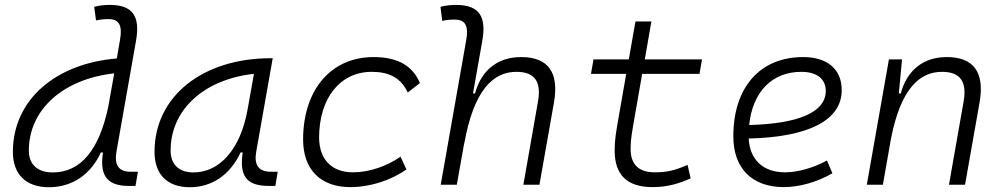

<svg xmlns="http://www.w3.org/2000/svg" viewBox="-20 -763 4142 793"><path d="M182.1 10.3C278.3 10.3 355 -42.5 396.5 -133.3H405.3C392.1 -46.4 415 4.9 510.7 4.9H539.6L549.8 -53.7H519.5C468.8 -53.7 451.2 -82.5 461.4 -139.2L542 -595.7C559.6 -696.3 527.8 -742.7 433.6 -742.7C412.1 -742.7 390.6 -740.7 369.1 -734.9L376.5 -678.7C393.6 -682.6 411.1 -684.1 428.2 -684.1C473.6 -684.1 485.8 -656.2 475.6 -597.7L462.4 -521.5C214.4 -501.5 33.2 -354.5 33.2 -135.3C33.2 -43 87.4 10.3 182.1 10.3ZM427.7 -324.2C390.1 -145 314.5 -50.8 197.8 -50.8C135.3 -50.8 99.1 -83.5 99.1 -141.1C99.1 -310.5 241.2 -437 451.7 -460L427.7 -325.2Z M763.7 10.3C855.5 10.3 930.7 -41 973.6 -133.3H982.4C967.8 -36.1 998 4.9 1090.3 4.9H1117.2L1127 -53.7H1097.7C1047.9 -53.7 1028.8 -82 1038.1 -135.7L1106.4 -522.5H1097.2C823.2 -522.5 618.2 -370.1 618.2 -135.3C618.2 -43 670.9 10.3 763.7 10.3ZM778.8 -50.8C719.7 -50.8 684.6 -83.5 684.6 -141.1C684.6 -309.6 822.3 -435.5 1028.8 -458L1002.9 -312.5C973.6 -145.5 886.7 -50.8 778.8 -50.8Z M1438 -51.3C1350.1 -51.3 1298.8 -104 1297.9 -194.3C1298.3 -358.4 1384.8 -466.3 1515.6 -466.3C1586.9 -466.3 1635.3 -441.9 1664.1 -380.9L1714.4 -419.9C1684.1 -492.2 1621.6 -527.3 1522.9 -527.3C1347.2 -527.3 1231.9 -392.1 1231.9 -186.5C1231.9 -63 1303.7 9.8 1426.8 9.8C1511.2 9.8 1595.2 -19 1658.7 -63L1634.3 -115.7C1577.6 -76.7 1505.9 -51.3 1438 -51.3Z M2141.6 0H2208L2268.1 -340.3C2289.6 -463.4 2244.6 -527.3 2132.3 -527.3C2035.2 -527.3 1967.8 -472.7 1941.9 -377H1933.6L1972.2 -595.7C1989.7 -696.3 1958 -742.7 1863.8 -742.7C1842.3 -742.7 1820.8 -740.7 1799.3 -734.9L1806.6 -676.8C1823.7 -680.7 1840.8 -682.1 1857.9 -682.1C1903.3 -682.1 1916 -654.8 1905.3 -595.7L1800.3 0H1866.7L1898.4 -178.2L1897 -167.5C1936.5 -391.1 2016.6 -466.3 2112.8 -466.3C2189 -466.3 2216.3 -425.3 2202.1 -344.2Z M2674.8 9.8C2739.7 9.8 2787.6 -6.3 2832.5 -26.4L2819.8 -82C2767.1 -59.1 2734.9 -51.3 2684.1 -51.3C2618.2 -51.3 2584.5 -83.5 2584.5 -147.9C2584.5 -188 2590.3 -217.3 2602.5 -287.1L2632.3 -458H2869.1L2879.4 -517.6H2643.1L2670.4 -674.3H2604.5L2577.1 -517.6H2431.2L2420.9 -458H2566.4L2536.6 -287.1C2523.9 -215.8 2518.6 -184.1 2518.6 -141.6C2518.6 -40.5 2570.3 9.8 2674.8 9.8Z M3221.7 -51.3C3132.3 -51.3 3076.7 -103 3072.3 -190.9C3314 -196.3 3456.5 -263.7 3456.5 -390.6C3456.5 -476.6 3397.5 -527.3 3297.4 -527.3C3118.7 -527.3 3008.8 -402.3 3008.8 -199.7C3008.8 -67.9 3085.9 9.8 3217.3 9.8C3281.7 9.8 3356 -11.2 3418 -47.4L3395.5 -100.1C3338.9 -69.3 3274.9 -51.3 3221.7 -51.3ZM3074.2 -246.6C3088.4 -383.8 3168.5 -466.3 3290 -466.3C3354 -466.3 3390.6 -436.5 3390.6 -387.7C3390.6 -298.8 3276.9 -252 3074.2 -246.6Z M3560.1 0H3626.5L3660.2 -191.9C3700.7 -396.5 3777.8 -466.3 3870.6 -466.3C3946.8 -466.3 3974.1 -425.3 3960 -344.2L3899.4 0H3965.8L4025.9 -340.3C4047.4 -463.4 4002.4 -527.3 3890.1 -527.3C3793.5 -527.3 3726.1 -472.7 3700.2 -377H3692.4L3705.6 -517.6H3651.4Z"/></svg>

Font: Cascadia Mono PL Light
Style: Italic
Weight: 300
Italic angle: -10°
Monospace: yes
Designer: Aaron Bell
Foundry: Saja Typeworks
Version: Version 2404.023